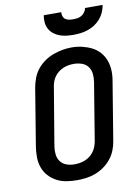

<svg xmlns="http://www.w3.org/2000/svg" viewBox="-102 -1023 804 1099"><g transform="rotate(-10 300.0 -473.5)"><path d="M255 8Q224 8 193.5 3Q163 -2 137 -16Q111 -30 91.5 -51.5Q72 -73 62 -101Q52 -129 51.5 -160Q51 -191 56 -222L111 -557Q116 -584 126 -610.5Q136 -637 154 -659.5Q172 -682 196 -699Q220 -716 247 -726Q274 -736 301 -741Q328 -746 355 -746Q387 -746 416.5 -739Q446 -732 472 -719Q498 -706 517.5 -684Q537 -662 547 -634Q557 -606 558 -575Q559 -544 553 -513L498 -178Q494 -151 483.5 -124.5Q473 -98 455 -75.5Q437 -53 413 -36Q389 -19 362.5 -9Q336 1 308.5 4.5Q281 8 255 8ZM256 -84Q272 -84 287.5 -86.5Q303 -89 318 -95Q333 -101 346 -111Q359 -121 369 -134.5Q379 -148 384.5 -163Q390 -178 393 -193L448 -528Q452 -552 449.5 -576Q447 -600 433.5 -618Q420 -636 397.5 -643.5Q375 -651 351 -651Q336 -651 320.5 -648.5Q305 -646 290 -639.5Q275 -633 262 -623Q249 -613 239.5 -600Q230 -587 224.5 -572Q219 -557 217 -542L161 -207Q157 -183 159.5 -159.5Q162 -136 175 -118Q188 -100 210 -92Q232 -84 256 -84ZM379 -815Q358 -815 337.5 -817.5Q317 -820 298.5 -827Q280 -834 264.5 -846.5Q249 -859 240 -876Q231 -893 229 -913.5Q227 -934 231 -955H333Q331 -943 335 -931.5Q339 -920 348 -913.5Q357 -907 369 -905Q381 -903 393 -903Q406 -903 418.5 -905Q431 -907 442 -913.5Q453 -920 461 -931.5Q469 -943 471 -955H573Q570 -934 561 -913.5Q552 -893 537.5 -876Q523 -859 503.5 -846.5Q484 -834 463 -827Q442 -820 421 -817.5Q400 -815 379 -815Z"/></g></svg>

Font: Iosevka Curly SmBdEx
Style: Italic
Weight: 600
Width: 7
Italic angle: -9°
Monospace: yes
Designer: Belleve Invis
Foundry: Belleve Invis
Version: Version 11.1.0; ttfautohint (v1.8.3)